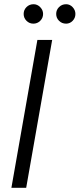

<svg xmlns="http://www.w3.org/2000/svg" viewBox="-20 -889 377 909"><path d="M34 0 157 -700H227L104 0ZM138 -777Q119 -777 105.5 -790.5Q92 -804 92 -823Q92 -842 105.5 -855.5Q119 -869 139 -869Q157 -869 170.5 -855Q184 -841 184 -823Q184 -804 170.5 -790.5Q157 -777 138 -777ZM293 -777Q273 -777 259.5 -790.5Q246 -804 246 -823Q246 -842 259.5 -855.5Q273 -869 293 -869Q311 -869 324 -855Q337 -841 337 -823Q337 -804 324 -790.5Q311 -777 293 -777Z"/></svg>

Font: DM Sans 18pt Light
Style: Italic
Weight: 300
Italic angle: -10°
Designer: Colophon Foundry, Jonny Pinhorn
Foundry: Colophon Foundry
Version: Version 4.004;gftools[0.9.30]